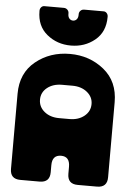

<svg xmlns="http://www.w3.org/2000/svg" viewBox="-62 -1004 726 1050"><g transform="rotate(5 300.5 -479.0)"><path d="M34 -468Q34 -582 113 -646Q192 -710 301 -710Q409 -710 488 -646Q567 -582 567 -468V-56Q567 0 511 0H405Q349 0 349 -56V-95Q349 -151 301 -151Q252 -151 252 -95V-56Q252 0 196 0H90Q34 0 34 -56ZM114 -929V-931Q114 -942 121 -950Q128 -958 138 -958H245Q257 -958 265 -950Q273 -942 273 -931V-927Q273 -911 281 -902Q289 -893 301 -893Q313 -893 321 -902Q329 -911 329 -927V-931Q329 -942 337 -950Q345 -958 357 -958H464Q474 -958 481 -950Q488 -942 488 -931V-929Q488 -847 432.5 -801.5Q377 -756 301 -756Q225 -756 169.5 -801.5Q114 -847 114 -929ZM272 -355H329Q378 -355 410 -381Q442 -407 442 -447Q442 -486 410 -512Q378 -538 329 -538H272Q223 -538 191 -512.5Q159 -487 159 -447Q159 -407 191 -381Q223 -355 272 -355Z"/></g></svg>

Font: LT Crewmate
Style: Regular
Weight: 400
Designer: Daniel Lyons
Foundry: LyonsType
Version: Version 1.001;FEAKit 1.0